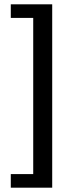

<svg xmlns="http://www.w3.org/2000/svg" viewBox="-20 -700 323 890"><path d="M30 170V107H134V-617H30V-680H222V170Z"/></svg>

Font: Gemunu Libre Medium
Style: Regular
Weight: 500
Designer: Puspanada Ekanayake, Sola Matas, Pathum Egodawatta, Kosala Senevirathne
Foundry: mooniak
Version: Version 1.100